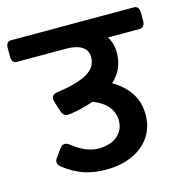

<svg xmlns="http://www.w3.org/2000/svg" viewBox="-125 -717 753 787"><g transform="rotate(-15 251.5 -323.5)"><path d="M534.2 -602.5V-565.9Q534.2 -553.2 528.3 -545.7Q522.5 -538.1 512.2 -538.1H377.4Q396.5 -507.3 396.5 -468.8Q396.5 -398.4 345.2 -352.5Q391.6 -326.2 418.2 -286.1Q444.8 -246.1 444.8 -192.4Q444.8 -141.6 418.9 -101.8Q393.1 -62 344.2 -39.3Q295.4 -16.6 229 -16.6Q181.2 -16.6 139.4 -30Q97.7 -43.5 53.2 -77.6Q41 -86.9 41 -98.6Q41 -106.9 47.9 -116.7L72.3 -149.9Q80.6 -162.6 93.3 -162.6Q101.6 -162.6 112.3 -154.8Q144 -129.9 170.9 -119.1Q197.8 -108.4 224.1 -108.4Q256.8 -108.4 281.5 -119.6Q306.2 -130.9 319.3 -151.1Q332.5 -171.4 332.5 -197.3Q332.5 -232.4 310.5 -258.5Q288.6 -284.7 248 -299.8Q216.3 -289.1 179.7 -280.8Q169.9 -278.8 165 -278.3Q142.6 -274.4 138.2 -274.4Q127.4 -274.4 120.8 -280Q114.3 -285.6 110.4 -297.4Q94.7 -344.7 94.7 -352.5Q94.7 -372.1 119.1 -375Q203.6 -386.7 246.8 -410.6Q290 -434.6 290 -478.5Q290 -508.3 266.1 -523.2Q242.2 -538.1 199.2 -538.1H-8.8Q-19.5 -538.1 -25.1 -545.4Q-30.8 -552.7 -30.8 -565.9V-602.5Q-30.8 -629.9 -8.8 -629.9H512.2Q522.5 -629.9 528.3 -622.8Q534.2 -615.7 534.2 -602.5Z"/></g></svg>

Font: Jaldi
Style: Bold
Weight: 400
Designer: Pablo Cosgaya and Nicolas Silva
Foundry: Omnibus-Type
Version: Version 1.007